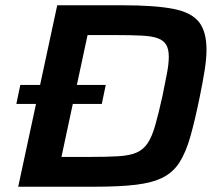

<svg xmlns="http://www.w3.org/2000/svg" viewBox="-20 -708 834 728"><path d="M42 -314 57 -386H381L366 -314ZM49 0 197 -688H444Q567 -688 636.5 -674.5Q706 -661 734.5 -624.5Q763 -588 763 -520Q763 -486 756 -441.5Q749 -397 737 -339Q719 -251 702 -191Q685 -131 661 -93Q637 -55 597.5 -35Q558 -15 495.5 -7.5Q433 0 337 0ZM213 -113H320Q385 -113 427.5 -115.5Q470 -118 496.5 -129Q523 -140 539.5 -164.5Q556 -189 568.5 -232.5Q581 -276 596 -344Q606 -393 613 -429.5Q620 -466 620 -493Q620 -522 610 -538.5Q600 -555 578 -563Q556 -571 517 -573Q478 -575 421 -575H312Z"/></svg>

Font: Saira Expanded SemiBold
Style: Italic
Weight: 600
Width: 7
Italic angle: -12°
Designer: Hector Gatti with collaboration of the Omnibus-Type team
Foundry: Omnibus-Type
Version: Version 1.101